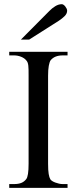

<svg xmlns="http://www.w3.org/2000/svg" viewBox="-20 -914 373 934"><path d="M24.9 0V-18.6H48.8Q69.3 -18.6 83.5 -24.2Q97.7 -29.8 107.4 -42.5Q119.1 -56.2 119.1 -117.7V-545.4Q119.1 -562.5 118.9 -574.5Q118.7 -586.4 117.7 -595Q116.7 -603.5 114.5 -609.4Q112.3 -615.2 108.4 -619.6Q99.1 -631.3 82.5 -637.9Q65.9 -644.5 48.8 -644.5H24.9V-662.1H308.6V-644.5H284.7Q245.6 -644.5 226.1 -620.6Q220.7 -612.3 217.3 -593.8Q213.9 -575.2 213.9 -545.4V-117.7Q213.9 -85.4 216.8 -67.9Q219.7 -50.3 225.1 -41.5Q227.5 -37.6 233.9 -33.4Q240.2 -29.3 248.8 -26.1Q257.3 -22.9 266.6 -20.8Q275.9 -18.6 284.7 -18.6H308.6V0ZM306.6 -861.8Q306.6 -847.7 294.2 -835.4Q281.7 -823.2 266.1 -813L121.6 -721.2H81.5L220.2 -860.8Q232.9 -874 248.8 -883.8Q264.6 -893.6 280.8 -893.6Q284.7 -893.6 289.1 -890.6Q293.5 -887.7 297.4 -882.8Q301.3 -877.9 304 -872.3Q306.6 -866.7 306.6 -861.8Z"/></svg>

Font: Doulos SIL Compact
Style: Regular
Weight: 400
Designer: Walt Agee, Victor Gaultney, Peter Martin, Debbi Hosken
Foundry: SIL International
Version: Version 4.110; 2011; Maintenance release ; LnSpcTght